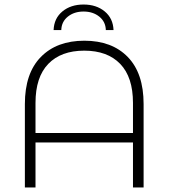

<svg xmlns="http://www.w3.org/2000/svg" viewBox="-20 -829 759 849"><path d="M615 -369V0H568V-199H137V0H90V-369Q90 -505 160.5 -577Q231 -649 353 -649Q475 -649 545 -577Q615 -505 615 -369ZM568 -241V-374Q568 -488 511.5 -546.5Q455 -605 352.5 -605Q250 -605 193.5 -546.5Q137 -488 137 -374V-241ZM482 -696H448Q447 -733 419 -755.5Q391 -778 349.5 -778Q308 -778 280 -755.5Q252 -733 251 -696H217Q219 -748 256 -778.5Q293 -809 349.5 -809Q406 -809 443 -778.5Q480 -748 482 -696Z"/></svg>

Font: Montserrat Ace
Style: Light
Weight: 300
Designer: Julieta Ulanovsky
Foundry: Julieta Ulanovsky
Version: Version 1